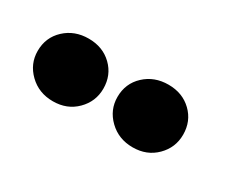

<svg xmlns="http://www.w3.org/2000/svg" viewBox="-36 -733 328 271"><g transform="rotate(30 128.5 -597.0)"><path d="M54 -546Q31 -546 15.5 -561Q0 -576 0 -597Q0 -619 15.5 -633.5Q31 -648 54 -648Q77 -648 92 -633.5Q107 -619 107 -597Q107 -576 92 -561Q77 -546 54 -546ZM184 -546Q161 -546 145.5 -561Q130 -576 130 -597Q130 -619 145.5 -633.5Q161 -648 184 -648Q207 -648 222 -633.5Q237 -619 237 -597Q237 -576 222 -561Q207 -546 184 -546Z"/></g></svg>

Font: Alumni Sans ExtraBold
Style: Regular
Weight: 800
Designer: Robert E. Leuschke
Foundry: Robert E. Leuschke
Version: Version 1.018